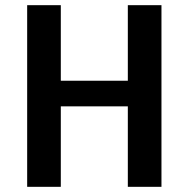

<svg xmlns="http://www.w3.org/2000/svg" viewBox="-20 -716 728 742"><path d="M604 6V-696H474V-404H215V-696H85V6H215V-305H474V6Z"/></svg>

Font: Repo DemiBold
Style: Regular
Weight: 600
Designer: Stefan Peev
Foundry: Context Ltd
Version: Version 1.502